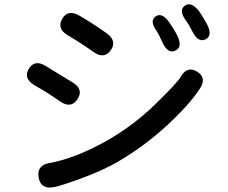

<svg xmlns="http://www.w3.org/2000/svg" viewBox="-20 -816 1040 874"><path d="M225 36Q165 47 156 -8Q146 -63 205 -74Q317 -93 464 -174Q588 -245 687 -341.5Q786 -438 802 -465Q832 -518 877 -490Q923 -462 889 -411Q840 -337 739 -244Q638 -151 517 -80Q444 -38 347 -3Q257 30 225 36ZM333 -365Q304 -320 254 -354L222 -376Q198 -392 173 -407L137 -428Q85 -459 111 -503Q138 -547 189 -515L310 -441Q362 -410 333 -365ZM484 -587Q453 -545 405 -580Q346 -622 289 -655Q238 -685 263 -730Q289 -775 341 -745Q391 -717 465 -665Q514 -630 484 -587ZM779 -586Q744 -569 719 -624Q703 -660 695 -672Q659 -720 688 -741Q718 -762 752 -712Q775 -679 786 -656Q813 -602 779 -586ZM916 -637Q882 -620 855 -674Q841 -703 828 -720Q792 -768 821 -790Q850 -811 887 -764Q900 -746 921 -708Q950 -655 916 -637Z"/></svg>

Font: Resource Han Rounded KR Medium
Style: Regular
Weight: 500
Designer: Cyano Hao (round all glyphs); Ryoko NISHIZUKA 西塚涼子 (kana, bopomofo & ideographs); Paul D. Hunt (Latin, Greek & Cyrillic)
Foundry: Cyano Hao
Version: 0.990